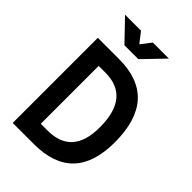

<svg xmlns="http://www.w3.org/2000/svg" viewBox="-260 -1002 1106 1106"><g transform="rotate(45 293.0 -449.0)"><path d="M63.5 0V-693.4H236.3Q558.6 -693.4 558.6 -336.9Q558.6 0 236.3 0ZM181.2 -110.8H236.3Q436.5 -110.8 436.5 -336.9Q436.5 -582.5 236.3 -582.5H181.2ZM202.1 -771.5 80.1 -898.4H210.4L258.8 -835.9L307.1 -898.4H437.5L315.4 -771.5Z"/></g></svg>

Font: CaskaydiaCove NF SemiBold
Style: Regular
Weight: 600
Designer: Aaron Bell
Foundry: Saja Typeworks
Version: Version 2111.001; VTT 6.35;Nerd Fonts 3.2.1